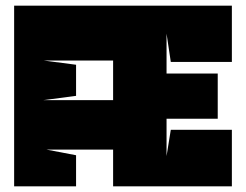

<svg xmlns="http://www.w3.org/2000/svg" viewBox="-20 -659 870 679"><path d="M569 -107V-239H750V-399H569V-540L584 -440H800V-639H30V0H249V-110L144 -130H380V0H800V-200H584ZM134 -445H380V-305H134L249 -320V-430Z"/></svg>

Font: Banana Brick
Style: Regular
Weight: 400
Designer: artmaker
Foundry: artmaker
Version: Version 4.000 2011 initial release